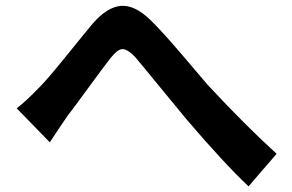

<svg xmlns="http://www.w3.org/2000/svg" viewBox="-20 -666 1017 668"><path d="M38.1 -289.1Q70.3 -313.5 119.1 -364.3Q145.5 -390.6 212.9 -474.1Q280.3 -557.6 301.8 -583Q352.5 -641.6 400.4 -645.5Q448.2 -649.4 502 -597.7Q541 -560.5 616.2 -472.2Q691.4 -383.8 703.1 -370.1Q835 -228.5 942.4 -130.9L844.7 -17.6Q757.8 -99.6 627.9 -252Q598.6 -287.1 535.2 -364.7Q471.7 -442.4 449.2 -468.8Q421.9 -496.1 405.3 -495.1Q388.7 -494.1 366.2 -465.8Q345.7 -440.4 290.5 -364.7Q235.4 -289.1 214.8 -262.7Q190.4 -227.5 153.3 -170.9Z"/></svg>

Font: Min Sans Bold
Style: Regular
Weight: 700
Designer: Jinseong-Kim, NotoSansCJK, Nunito
Foundry: Jinseong-Kim
Version: Version 1.400;Glyphs 3.1.2 (3151)